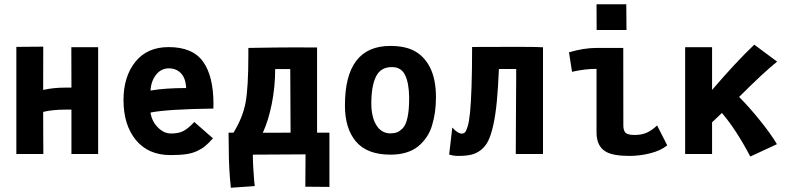

<svg xmlns="http://www.w3.org/2000/svg" viewBox="-20 -718 3663 895"><path d="M181.6 -500.5 181.2 -298.8Q228.5 -309.6 284.7 -309.6H313Q313 -383.3 312.7 -424.3Q312.5 -465.3 312.5 -498H437.5V0H313V-207H286.1Q223.6 -207 181.2 -196.3Q181.2 -102.5 181.6 -68.4Q182.1 -34.2 182.1 0H56.2V-499.5Z M681.6 -295.9Q748 -307.6 847.7 -307.6Q845.7 -353.5 823.5 -376.5Q801.3 -399.4 767.1 -399.4Q731 -399.4 707.5 -369.6Q684.1 -339.8 681.6 -295.9ZM766.1 -498.5Q877.9 -498.5 926.5 -430.7Q975.1 -362.8 975.1 -232.9L974.6 -211.9Q760.7 -209 681.6 -193.4Q687.5 -152.8 715.6 -124.3Q743.7 -95.7 777.3 -95.7Q814 -95.7 836.2 -107.9Q858.4 -120.1 885.7 -149.4L972.7 -73.2Q952.1 -50.3 937 -37.6Q921.9 -24.9 899.2 -14.2Q876.5 -3.4 847.2 0.7Q817.9 4.9 774.4 4.9Q671.4 4.9 613.5 -65.2Q555.7 -135.3 555.7 -252Q555.7 -360.8 610.8 -429.7Q666 -498.5 766.1 -498.5Z M1333 -396H1262.7Q1262.7 -314 1247.1 -234.9Q1231.4 -155.8 1205.1 -99.1L1334.5 -99.6ZM1515.6 153.3 1403.3 152.3 1404.3 1.5 1158.7 2.9Q1158.7 2.9 1158.7 10.7Q1158.7 34.2 1160.9 68.8Q1163.1 103.5 1165 126.5L1167.5 149.4L1056.2 157.2Q1046.4 69.3 1046.4 -26.4Q1046.4 -69.3 1045.4 -99.6H1068.4Q1111.8 -169.9 1124.8 -240.2Q1137.7 -310.5 1137.7 -460.4V-494.6Q1281.2 -497.1 1353.5 -497.1L1458 -496.6V-99.6H1515.6Z M1857.9 -120.6Q1887.2 -152.8 1887.2 -258.8Q1887.2 -258.8 1887.2 -266.6Q1886.2 -331.1 1868.2 -368.2Q1850.1 -405.3 1806.6 -405.3Q1754.4 -405.3 1732.7 -361.3Q1710.9 -317.4 1710.9 -235.4Q1710.9 -172.9 1734.4 -134.5Q1757.8 -96.2 1800.8 -96.2Q1820.3 -96.7 1832.3 -101.8Q1844.2 -106.9 1857.9 -120.6ZM1800.3 2.9Q1691.4 2.9 1639.6 -57.9Q1587.9 -118.7 1587.9 -226.6Q1587.9 -503.9 1799.3 -503.9Q1869.6 -503.9 1913.3 -479.7Q1957 -455.6 1983.4 -405.8Q2012.2 -350.1 2012.2 -265.1Q2012.2 -229 2007.8 -196.8Q2003.4 -164.6 1994.1 -133.8Q1984.9 -103 1968.3 -78.6Q1951.7 -54.2 1929 -35.6Q1906.2 -17.1 1873.8 -7.1Q1841.3 2.9 1801.3 2.9Z M2073.7 2.4 2088.4 -123.5Q2113.8 -95.2 2131.8 -95.2Q2141.1 -95.2 2147.2 -100.8Q2153.3 -106.4 2160.2 -129.2Q2167 -151.9 2171.1 -193.8Q2175.3 -235.8 2178 -312.7Q2180.7 -389.6 2180.7 -499L2353.5 -499.5H2411.6Q2483.9 -499.5 2511.2 -497.6V0H2384.3Q2384.3 -26.4 2384.8 -121.3Q2385.3 -216.3 2385.7 -281.2L2386.2 -346.2V-396.5H2305.7Q2301.8 -307.1 2295.9 -245.1Q2290 -183.1 2279.8 -136.5Q2269.5 -89.8 2256.3 -62.7Q2243.2 -35.6 2221.9 -19Q2200.7 -2.4 2176.3 3.2Q2151.9 8.8 2115.7 8.8Q2093.3 8.8 2073.7 2.4Z M2760.7 -698.2H2899.4L2900.4 -578.1H2761.2ZM2760.7 -494.6H2885.3Q2885.3 -494.6 2885.7 -133.8Q2885.7 -108.9 2896.2 -98.9Q2906.7 -88.9 2939 -88.9Q2971.7 -88.9 2995.6 -99.9Q3019.5 -110.8 3043 -133.3L3090.3 -40.5Q3060.5 -16.1 3012 -3.7Q2963.4 8.8 2914.1 8.8Q2840.3 8.8 2806.2 -9.8Q2760.7 -34.7 2760.7 -100.6V-397Q2705.6 -397 2646.5 -383.3L2632.3 -474.1Q2701.2 -494.6 2760.7 -494.6Z M3425.3 -266.1Q3469.7 -222.2 3522.5 -156.7Q3575.2 -91.3 3601.6 -45.9L3477.5 11.7Q3411.6 -113.8 3345.2 -191.4L3299.3 -147.9V0H3173.8V-498H3299.3V-298.8Q3411.6 -429.7 3496.1 -509.8L3602.5 -430.7Q3540 -380.9 3425.3 -266.1Z"/></svg>

Font: Fantasque Sans Mono
Style: Bold
Weight: 700
Monospace: yes
Designer: Jany Belluz
Version: Version 1.8.0 ; ttfautohint (v1.8.2)